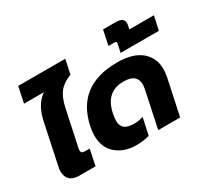

<svg xmlns="http://www.w3.org/2000/svg" viewBox="-153 -1057 1457 1333"><g transform="rotate(-30 575.0 -391.0)"><path d="M46 -90Q46 -109 50 -126L120 -456Q145 -572 221 -625H62L89 -752H466L442 -638Q379 -615 346 -574Q313 -533 297 -458L235 -168L233 -152Q233 -138 240.5 -132.5Q248 -127 266 -127H301L275 0H145Q96 0 71 -23.5Q46 -47 46 -90Z M374 -188Q374 -219 382 -259Q443 -550 764 -550Q890 -550 955.5 -495Q1021 -440 1021 -348Q1021 -324 1014 -287L953 0H777L838 -288Q843 -313 843 -329Q843 -370 817.5 -391.5Q792 -413 735 -413Q595 -413 563 -259Q556 -230 556 -203Q556 -161 580 -141.5Q604 -122 659 -122Q693 -122 729 -134L700 1Q653 15 596 15Q499 15 436.5 -38Q374 -91 374 -188Z M833 -660Q834 -663 834 -668Q834 -679 818 -679H770L795 -797H899Q961 -797 961 -751Q961 -746 959 -734L953 -706H1150L1126 -595H819Z"/></g></svg>

Font: Prompt Bold
Style: Bold Italic
Weight: 700
Italic angle: -12°
Designer: Katatrad Team
Foundry: CadsonDemak
Version: Version 1.000